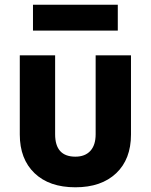

<svg xmlns="http://www.w3.org/2000/svg" viewBox="-20 -785 640 815"><path d="M300 10Q189 10 126.5 -50Q64 -110 64 -214V-550H214V-215Q214 -120 300 -120Q341 -120 363.5 -144.5Q386 -169 386 -215V-550H536V-214Q536 -109 473 -49.5Q410 10 300 10ZM120 -655V-765H480V-655Z"/></svg>

Font: NKDuy Mono ExtraBold
Style: Regular
Weight: 800
Monospace: yes
Designer: NKDuy
Foundry: NKDuy
Version: Version 2.251; ttfautohint (v1.8.4.7-5d5b)